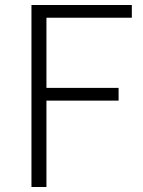

<svg xmlns="http://www.w3.org/2000/svg" viewBox="-20 -749 572 769"><path d="M106 0H166V-346H455V-397H166V-678H508V-729H106Z"/></svg>

Font: Source Han Sans SC Light
Style: Regular
Weight: 300
Designer: Ryoko NISHIZUKA (kana & ideographs); Paul D. Hunt (Latin, Greek & Cyrillic); Wenlong ZHANG (bopomofo); Sandoll Communica
Foundry: Adobe Systems Incorporated
Version: Version 1.004;PS 1.004;hotconv 1.0.82;makeotf.lib2.5.63406